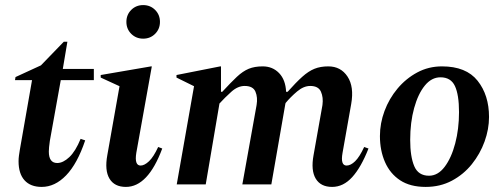

<svg xmlns="http://www.w3.org/2000/svg" viewBox="-20 -725 1983 755"><path d="M144 10Q100 10 76.5 -16Q53 -42 53 -91Q53 -102 54.5 -113Q56 -124 58 -136L106 -410H39L41 -422L141 -468L231 -561H245L227 -454H349V-410H219L176 -171Q172 -143 172 -129Q172 -84 205 -84Q228 -84 252.5 -107Q277 -130 297 -179L315 -173Q284 -81 240 -35.5Q196 10 144 10Z M543 -573Q515 -573 496 -592Q477 -611 477 -639Q477 -667 496 -686Q515 -705 543 -705Q571 -705 590 -686Q609 -667 609 -639Q609 -611 590 -592Q571 -573 543 -573ZM475 10Q430 10 410.5 -22.5Q391 -55 402 -115L450 -386L376 -420V-430L574 -464H577L516 -124Q508 -74 533 -74Q548 -74 566 -91Q584 -108 602 -147L618 -141Q562 10 475 10Z M675 0 743 -386 674 -420V-430L846 -464H849V-364H854Q888 -401 911.5 -423Q935 -445 958 -454.5Q981 -464 1013 -464Q1052 -464 1077.5 -437.5Q1103 -411 1105 -364H1111Q1144 -401 1168.5 -423Q1193 -445 1216.5 -454.5Q1240 -464 1271 -464Q1320 -464 1346.5 -424Q1373 -384 1361 -316L1327 -124Q1318 -74 1343 -74Q1359 -74 1376.5 -91Q1394 -108 1412 -147L1429 -141Q1400 -67 1365 -28.5Q1330 10 1286 10Q1241 10 1221.5 -22.5Q1202 -55 1213 -115L1248 -312Q1252 -342 1242 -364.5Q1232 -387 1200 -387Q1174 -387 1148.5 -365.5Q1123 -344 1103 -320L1102 -316L1047 0H933L989 -312Q994 -342 984.5 -364.5Q975 -387 942 -387Q915 -387 889.5 -364Q864 -341 843 -318L789 0Z M1654 10Q1593 10 1553.5 -16Q1514 -42 1494 -87.5Q1474 -133 1474 -190Q1474 -240 1492 -288.5Q1510 -337 1543 -376.5Q1576 -416 1620.5 -440Q1665 -464 1718 -464Q1813 -464 1858 -407.5Q1903 -351 1903 -265Q1903 -217 1885.5 -168.5Q1868 -120 1835.5 -79.5Q1803 -39 1757 -14.5Q1711 10 1654 10ZM1667 -34Q1702 -34 1728.5 -69Q1755 -104 1770 -161Q1785 -218 1785 -284Q1785 -352 1769 -386.5Q1753 -421 1712 -421Q1677 -421 1650.5 -388.5Q1624 -356 1608.5 -300Q1593 -244 1593 -175Q1593 -109 1609 -71.5Q1625 -34 1667 -34Z"/></svg>

Font: Spectral SemiBold
Style: Italic
Weight: 600
Italic angle: -10°
Designer: Jean-Baptiste Levee
Foundry: Production Type
Version: Version 2.001